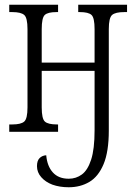

<svg xmlns="http://www.w3.org/2000/svg" viewBox="-20 -556 564 810"><path d="M270 234Q232 234 201 223Q172 212 154 191.5Q136 171 136 145Q136 122 147 111Q158 100 175 99Q179 145 203 171.5Q227 198 270 198Q301 198 325.5 180Q350 162 364.5 117.5Q379 73 379 -6V-257H156V-103Q156 -55 169.5 -43Q183 -31 220 -31H225V0H19V-31H32Q68 -31 82 -43Q96 -55 96 -103V-433Q96 -481 82 -493Q68 -505 32 -505H19V-536H225V-505H218Q182 -505 169 -493Q156 -481 156 -433V-292H379V-433Q379 -481 366 -493Q353 -505 317 -505H310V-536H516V-505H504Q467 -505 453 -493Q439 -481 439 -433V-5Q439 84 417 136.5Q395 189 357 211.5Q319 234 270 234Z"/></svg>

Font: Noto Serif ExtraCondensed Light
Style: Regular
Weight: 300
Width: 2
Designer: Monotype Design Team
Foundry: Monotype Imaging Inc.
Version: Version 2.014; ttfautohint (v1.8.4.7-5d5b)